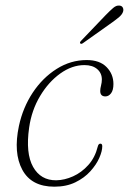

<svg xmlns="http://www.w3.org/2000/svg" viewBox="-20 -678 473 705"><path d="M290 -439Q244.5 -439 201.2 -408Q158 -377 127 -325Q96 -273 87 -209.5Q73.5 -115 101.5 -65.2Q129.5 -15.5 186.5 -16Q217 -16.5 248.2 -30.5Q279.5 -44.5 304.2 -72Q329 -99.5 339 -140Q341.5 -150.5 348.5 -150.5Q355.5 -150.5 355.5 -141Q355.5 -123 344.5 -98Q333.5 -73 311.5 -48.8Q289.5 -24.5 256.5 -8.5Q223.5 7.5 179.5 7.5Q95.5 7.5 62 -54.5Q28.5 -116.5 49.5 -215.5Q64 -283 100.2 -337.8Q136.5 -392.5 188 -425Q239.5 -457.5 298.5 -457.5Q346 -457.5 371.2 -431.8Q396.5 -406 396.5 -369.5Q396.5 -347 387.8 -335.5Q379 -324 367 -324Q348 -324 348 -344Q348 -352.5 351 -364Q354 -375.5 354 -386Q354 -409.5 337 -424.2Q320 -439 290 -439ZM367 -621.5Q384 -639 395.8 -649Q407.5 -659 419 -657.5Q428 -656.5 431.2 -649.5Q434.5 -642.5 431.5 -634Q428 -624.5 417.5 -615.5Q407 -606.5 393 -596.5L284.5 -519.5Q278 -515 275 -518.5Q271 -521.5 278.5 -529Z"/></svg>

Font: Fraunces 9pt Thin
Style: Italic
Weight: 100
Italic angle: -16°
Version: Version 1.000;[b76b70a41]